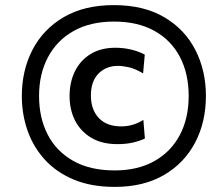

<svg xmlns="http://www.w3.org/2000/svg" viewBox="-20 -720 852 752"><path d="M429.5 12Q337.5 12 269.2 -16.5Q201 -45 155.8 -94.5Q110.5 -144 88 -208.2Q65.5 -272.5 65.5 -344Q65.5 -444 107.2 -524.8Q149 -605.5 229.5 -652.8Q310 -700 426 -700Q543.5 -700 624 -652.2Q704.5 -604.5 745.5 -523.8Q786.5 -443 786.5 -344.5Q786.5 -242 744.2 -161.5Q702 -81 622.2 -34.5Q542.5 12 429.5 12ZM429 -52.5Q519.5 -52.5 584.5 -89Q649.5 -125.5 684.2 -191Q719 -256.5 719 -344.5Q719 -431 684.8 -496.8Q650.5 -562.5 585 -599Q519.5 -635.5 426.5 -635.5Q334 -635.5 268.5 -598.8Q203 -562 168 -496.2Q133 -430.5 133 -344Q133 -258 167 -192.5Q201 -127 267 -89.8Q333 -52.5 429 -52.5ZM439.5 -155.5Q379.5 -155.5 337.8 -180.2Q296 -205 274.2 -247.5Q252.5 -290 252.5 -344Q252.5 -397.5 273.2 -440.2Q294 -483 334.2 -508Q374.5 -533 432.5 -533Q464.5 -533 495 -525.5Q525.5 -518 547 -506L540.5 -432.5Q509.5 -451 485 -456.5Q460.5 -462 442 -462Q395.5 -462 365.8 -431.8Q336 -401.5 336 -346Q336 -291 366.8 -258Q397.5 -225 455 -225Q501.5 -225 541.5 -250.5L547.5 -177.5Q529 -168.5 502 -162Q475 -155.5 439.5 -155.5Z"/></svg>

Font: Heraclito Medium
Style: Italic
Weight: 500
Italic angle: -12°
Designer: Kostas Bartsokas (font) & Cristiano Sobral (main changes)
Foundry: Kostas Bartsokas (font) & Cristiano Sobral (main changes)
Version: Version 1.00;July 8, 2020;FontCreator 13.0.0.2655 64-bit